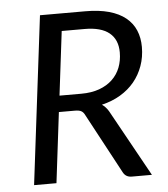

<svg xmlns="http://www.w3.org/2000/svg" viewBox="-49 -686 640 730"><g transform="rotate(-5 271.5 -321.0)"><path d="M169.9 -268.6 137.2 0H51.8L130.4 -641.6H303.2Q355.5 -641.6 393.8 -630.9Q432.1 -620.1 457 -599.9Q481.9 -579.6 493.9 -551.3Q505.9 -522.9 505.9 -487.8Q505.9 -449.2 493.9 -415.8Q481.9 -382.3 460 -355.7Q438 -329.1 406.5 -310.3Q375 -291.5 335.4 -282.2Q350.6 -271.5 360.4 -254.9L501.5 0H424.8Q402.3 0 392.1 -18.6L269 -248Q263.7 -259.3 255.6 -263.9Q247.6 -268.6 230.5 -268.6ZM207.5 -574.7 177.7 -330.6H261.2Q299.8 -330.6 329.6 -341.3Q359.4 -352.1 379.6 -371.3Q399.9 -390.6 410.2 -417Q420.4 -443.4 420.4 -474.6Q420.4 -523.4 388.9 -549.1Q357.4 -574.7 294.9 -574.7Z"/></g></svg>

Font: Carlito
Style: Italic
Weight: 400
Italic angle: -7°
Designer: Lukasz Dziedzic
Foundry: tyPoland Lukasz Dziedzic
Version: Version 1.104